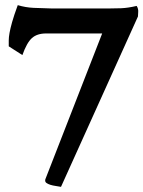

<svg xmlns="http://www.w3.org/2000/svg" viewBox="-20 -713 557 746"><path d="M398 -680Q424 -680 450.5 -681Q477 -682 511 -690Q518 -679 517 -666.5Q516 -654 516 -649L217 13Q207 11 196 9.5Q185 8 175.5 5Q166 2 160 -2.5Q154 -7 156 -16L377 -583H159Q124 -583 104 -565Q84 -547 67 -499L14 -533Q14 -545 14 -556.5Q14 -568 17 -585Q20 -602 27 -627Q34 -652 49 -693Q79 -684 110 -682.5Q141 -681 184 -680H398Z"/></svg>

Font: Lusitana
Style: Bold
Weight: 700
Designer: Ana Paula Megda
Foundry: Ana Paula Megda
Version: Version 1.000; ttfautohint (v1.1) -l 8 -r 50 -G 200 -x 14 -D